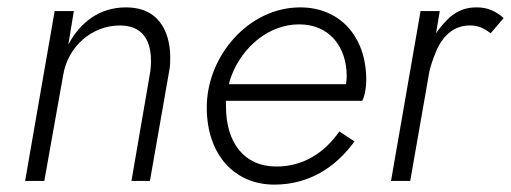

<svg xmlns="http://www.w3.org/2000/svg" viewBox="-20 -490 1384 520"><path d="M387 -296 336 0H386L439 -302C441 -313 441 -324 441 -335C441 -385 423 -470 321 -470C250 -470 197 -430 165 -369L180 -460H128L48 0H100L151 -286C163 -362 227 -421 305 -421C382 -421 389 -357 389 -323C389 -314 388 -305 387 -296Z M723 10C815 10 888 -35 940 -107L899 -134C858 -75 800 -39 729 -39C640 -39 592 -105 592 -202C592 -207 592 -212 592 -217H961C968 -230 972 -254 972 -273C972 -392 900 -470 793 -470C654 -470 540 -339 540 -199C540 -71 615 10 723 10ZM600 -262C602 -270 604 -278 607 -285C637 -364 709 -424 790 -424C871 -424 919 -365 919 -283C919 -276 918 -269 917 -262Z M1171 -460H1119L1039 0H1091L1143 -297C1147 -314 1153 -331 1160 -348C1177 -391 1208 -421 1252 -421C1253 -421 1254 -421 1255 -421C1276 -421 1293 -412 1309 -400L1344 -441C1323 -460 1300 -470 1272 -470C1271 -470 1270 -470 1269 -470C1242 -470 1219 -461 1198 -443C1184 -430 1172 -416 1161 -400Z"/></svg>

Font: Jost Light
Style: Italic
Weight: 300
Italic angle: -5°
Version: Version 3.710